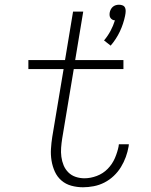

<svg xmlns="http://www.w3.org/2000/svg" viewBox="-20 -784 640 812"><path d="M448 -591 420 -613Q436 -632 447.5 -653.5Q459 -675 466 -698Q460 -698 455 -701Q450 -704 447 -708.5Q444 -713 443.5 -719Q443 -725 444 -731Q445 -737 448.5 -744Q452 -751 457.5 -755.5Q463 -760 469.5 -762Q476 -764 483 -764Q490 -764 496.5 -762Q503 -760 506.5 -755.5Q510 -751 511 -744Q512 -737 511 -731V-729L509 -717Q502 -683 487 -651Q472 -619 448 -591ZM331 8Q306 8 282 1.5Q258 -5 240 -20.5Q222 -36 212 -58Q202 -80 198 -104.5Q194 -129 195.5 -154Q197 -179 201 -205L249 -492H100V-530H255L289 -735H332L298 -530H502V-492H292L243 -198Q240 -179 238.5 -159.5Q237 -140 239.5 -121Q242 -102 249 -85Q256 -68 269 -55Q282 -42 300 -36Q318 -30 337 -30Q363 -30 389.5 -40Q416 -50 435.5 -70Q455 -90 466 -115.5Q477 -141 482 -167Q482 -169 482 -170.5Q482 -172 483 -174H525Q525 -172 524.5 -170Q524 -168 524 -165Q520 -142 512 -120Q504 -98 491.5 -77.5Q479 -57 461 -40Q443 -23 421.5 -12Q400 -1 376.5 3.5Q353 8 331 8Z"/></svg>

Font: Iosevka Slab XLtExObl
Style: Regular
Weight: 200
Width: 7
Italic angle: -9°
Monospace: yes
Designer: Belleve Invis
Foundry: Belleve Invis
Version: Version 11.1.1; ttfautohint (v1.8.3)